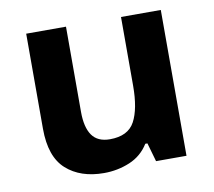

<svg xmlns="http://www.w3.org/2000/svg" viewBox="-66 -622 790 708"><g transform="rotate(-10 328.5 -268.0)"><path d="M579 -546V0H465L445 -70H437Q411 -28 365.5 -9Q320 10 269 10Q181 10 128 -37.5Q75 -85 75 -190V-546H224V-227Q224 -169 245 -139Q266 -109 312 -109Q380 -109 405 -155.5Q430 -202 430 -289V-546Z"/></g></svg>

Font: Noto Sans Tai Tham
Style: Bold
Weight: 700
Designer: Monotype Design Team 2013. Revised by David WIlliams 2020
Foundry: Monotype Imaging Inc.
Version: Version 2.002; ttfautohint (v1.8.4.7-5d5b)